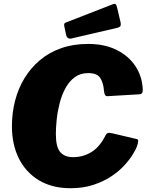

<svg xmlns="http://www.w3.org/2000/svg" viewBox="-20 -984 777 1014"><path d="M445 -752Q532 -752 595.5 -720.5Q659 -689 695 -635Q731 -581 734 -511Q735 -487 716 -486L547 -476Q531 -475 529 -506Q526 -546 509.5 -572Q493 -598 446 -598Q404 -598 374.5 -576Q345 -554 325.5 -518Q306 -482 295 -439Q284 -396 279.5 -353.5Q275 -311 275 -276Q275 -208 298 -181Q321 -154 366 -154Q419 -154 463 -181Q507 -208 538 -270Q546 -287 569 -281L704 -249Q716 -246 703 -210Q698 -196 682 -169.5Q666 -143 638 -112Q610 -81 569 -53.5Q528 -26 474 -8Q420 10 352 10Q255 10 185.5 -32Q116 -74 79.5 -147.5Q43 -221 43 -317Q43 -387 59.5 -451.5Q76 -516 109 -570.5Q142 -625 190.5 -666Q239 -707 303 -729.5Q367 -752 445 -752ZM598 -946 617 -865Q619 -854 616.5 -847.5Q614 -841 599 -837L358 -781Q345 -778 338 -784Q331 -790 329 -800L320 -843Q316 -860 325 -864L577 -962Q584 -965 589.5 -962.5Q595 -960 598 -946Z"/></svg>

Font: Libre Franklin Black
Style: Italic
Weight: 900
Italic angle: -8°
Designer: Pablo Impallari, Rodrigo Fuenzalida, Nhung Nguyen
Foundry: Impallari Type
Version: Version 3.000